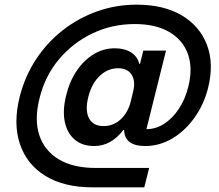

<svg xmlns="http://www.w3.org/2000/svg" viewBox="-20 -705 940 825"><path d="M377.5 100Q255 100 175 50.8Q95 1.7 65.4 -86.7Q35.8 -175 65 -290.8Q87.5 -378.3 135 -450.4Q182.5 -522.5 249.6 -575Q316.7 -627.5 397.5 -656.2Q478.3 -685 567.5 -685Q682.5 -685 760.4 -639.2Q838.3 -593.3 869.2 -512.5Q900 -431.7 874.2 -327.5Q855.8 -255 815 -198.3Q774.2 -141.7 719.6 -109.6Q665 -77.5 604.2 -77.5Q515 -77.5 513.3 -146.7H510Q457.5 -77.5 385 -77.5Q333.3 -77.5 300.8 -105.4Q268.3 -133.3 258.3 -182.1Q248.3 -230.8 264.2 -295Q279.2 -356.7 310.4 -402.1Q341.7 -447.5 383.3 -472.5Q425 -497.5 473.3 -497.5Q515 -497.5 542.9 -480Q570.8 -462.5 578.3 -430.8H581.7L595.8 -487.5H693.3L609.2 -150Q649.2 -150 685 -172.9Q720.8 -195.8 748.3 -237.1Q775.8 -278.3 789.2 -332.5Q809.2 -413.3 787.1 -473.8Q765 -534.2 706.7 -567.9Q648.3 -601.7 559.2 -601.7Q460.8 -601.7 376.7 -561.2Q292.5 -520.8 232.9 -449.6Q173.3 -378.3 150 -283.3Q126.7 -191.7 148.8 -124.6Q170.8 -57.5 232.5 -20.4Q294.2 16.7 391.7 16.7H620.8L600 100ZM425 -163.3Q466.7 -163.3 497.5 -191.2Q528.3 -219.2 540.8 -265L551.7 -310Q563.3 -355.8 545.8 -383.8Q528.3 -411.7 487.5 -411.7Q442.5 -411.7 407.9 -378.3Q373.3 -345 359.2 -287.5Q345 -230 362.5 -196.7Q380 -163.3 425 -163.3Z"/></svg>

Font: Funnel Sans Medium
Style: Italic
Weight: 500
Italic angle: -14.036°
Version: Version 1.000; Beta; Release 5; Build 24; ttfautohint (v1.8.